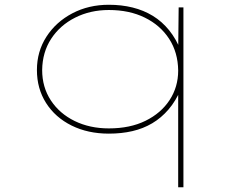

<svg xmlns="http://www.w3.org/2000/svg" viewBox="-20 -556 999 806"><path d="M728 230V-183H740Q718 -132 687.5 -96.5Q657 -61 619 -38.5Q581 -16 535.5 -5.5Q490 5 437 5Q349 5 280.5 -29Q212 -63 173.5 -123.5Q135 -184 135 -262Q135 -340 175 -402Q215 -464 283.5 -500Q352 -536 437 -536Q490 -536 536.5 -524.5Q583 -513 621.5 -489.5Q660 -466 690 -429Q720 -392 740 -341L728 -342L730 -525H750V230ZM437 -17Q526 -17 591 -49Q656 -81 692 -136Q728 -191 728 -260Q727 -336 690 -393Q653 -450 588 -482Q523 -514 437 -514Q359 -514 295.5 -482Q232 -450 195 -393.5Q158 -337 157 -262Q157 -190 193.5 -134.5Q230 -79 293.5 -48Q357 -17 437 -17Z"/></svg>

Font: Lexend Zetta Thin
Style: Regular
Weight: 250
Version: Version 1.007